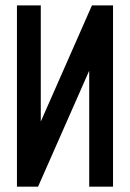

<svg xmlns="http://www.w3.org/2000/svg" viewBox="-20 -704 490 724"><path d="M43.9 0V-683.6H133.8V-245.6L326.7 -683.6H406.2V0H316.4V-437.5L123.5 0Z"/></svg>

Font: Anka/Coder Narrow
Style: Bold
Weight: 700
Width: 3
Monospace: yes
Version: Version 001.100